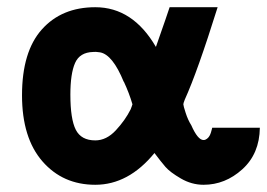

<svg xmlns="http://www.w3.org/2000/svg" viewBox="-20 -502 740 532"><path d="M41 -238Q41 -359 96 -420.5Q151 -482 244 -482Q348 -482 412 -372Q446 -469 450 -482H583Q527 -303 492 -226Q488 -216 488 -213Q488 -209 494.5 -189Q501 -169 510 -155Q528 -114 544 -114Q549 -114 553.5 -117.5Q558 -121 560.5 -125.5Q563 -130 564.5 -135Q566 -140 567 -144L568 -148H700Q699 -76 651.5 -33Q604 10 544 10Q511 10 481 -7.5Q451 -25 438.5 -39.5Q426 -54 408 -78Q336 10 244 10Q154 10 97.5 -55Q41 -120 41 -238ZM175 -240Q175 -172 190 -142.5Q205 -113 244 -113Q275 -113 301 -141Q327 -169 342 -199Q343 -202 345 -207Q347 -212 347 -213Q338 -244 323 -276V-275Q292 -351 257 -357Q244 -359 238 -358Q201 -357 188 -327.5Q175 -298 175 -240Z"/></svg>

Font: Coval
Style: ExtraBold
Weight: 800
Foundry: Context Ltd
Version: Version 001.000